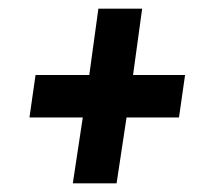

<svg xmlns="http://www.w3.org/2000/svg" viewBox="-20 -553 476 443"><path d="M308 -533 287 -380H407L393 -282H272L249 -130H148L171 -282H48L62 -380H186L207 -533Z"/></svg>

Font: Fira Sans Extra Condensed Medium
Style: Italic
Weight: 500
Width: 3
Italic angle: -8°
Designer: Carrois Corporate & Edenspiekermann AG
Foundry: Carrois Corporate GbR & Edenspiekermann AG
Version: Version 4.203